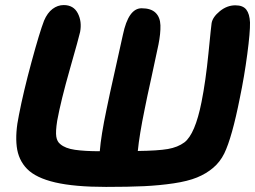

<svg xmlns="http://www.w3.org/2000/svg" viewBox="-20 -733 1012 762"><path d="M400.9 8.8Q275.9 8.8 199.2 -9Q122.6 -26.9 87.6 -62.5Q52.7 -98.1 46.4 -151.6Q40 -205.1 55.2 -276.9Q72.8 -368.2 105 -486.8Q137.2 -605.5 154.8 -650.9Q168 -682.1 188.5 -697.5Q209 -712.9 232.9 -712.9Q272 -712.9 288.8 -680.2Q305.7 -647.5 297.9 -606Q293.5 -585.4 257.6 -459.7Q221.7 -334 207 -253.9Q200.2 -210.4 203.4 -190.7Q206.5 -170.9 219.2 -161.1Q238.8 -144 277.8 -138.4Q316.9 -132.8 376 -132.8Q380.9 -194.8 402.8 -298.8Q413.6 -352.5 438 -460.7Q462.4 -568.8 467.8 -595.2Q489.7 -700.2 542 -700.2Q579.1 -700.2 597.4 -682.4Q615.7 -664.6 616.7 -632.6Q617.7 -600.6 608.9 -556.2Q600.1 -512.2 581.1 -426.3Q562 -340.3 554.2 -299.8Q533.2 -197.8 526.9 -133.8Q606.9 -134.8 646.2 -141.6Q685.5 -148.4 711.9 -168Q754.4 -200.7 779.8 -328.1Q796.4 -411.1 807.4 -522.5Q818.4 -633.8 819.8 -641.1Q823.7 -665 852.3 -688.5Q880.9 -711.9 914.1 -711.9Q944.3 -711.9 957.5 -694.8Q970.7 -677.7 972.2 -644Q973.1 -606.4 961.4 -518.1Q949.7 -429.7 932.1 -345.2Q900.9 -187.5 870.1 -124Q853.5 -90.3 825.9 -66.9Q798.3 -43.5 761.7 -28.6Q725.1 -13.7 669.4 -5.4Q613.8 2.9 552 5.9Q490.2 8.8 400.9 8.8Z"/></svg>

Font: Shantell Sans Normal
Style: Bold Italic
Weight: 700
Italic angle: -11.31°
Designer: Stephen Nixon, Anya Danilova, Shantell Martin
Foundry: Arrow Type
Version: Version 1.006;[559af2be0]